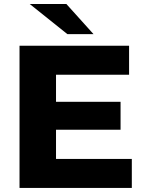

<svg xmlns="http://www.w3.org/2000/svg" viewBox="-20 -925 712 945"><path d="M76.1 -700H615.3V-557.1H255.7V-142.9H628.8V0H76.1ZM242.8 -424H573.4V-286.4H242.8ZM126.2 -905.4H306.6L440.3 -757H311.7Z"/></svg>

Font: iiserrat Thin
Style: Regular
Weight: 100
Designer: Akira Ohta
Foundry: Akira Ohta
Version: Version 1.200;Glyphs 3.3.1 (3343)